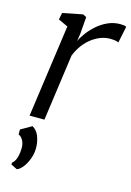

<svg xmlns="http://www.w3.org/2000/svg" viewBox="-127 -630 666 973"><g transform="rotate(15 206.0 -144.0)"><path d="M190 -427Q198.5 -447 216.2 -471Q234 -495 258.8 -517Q283.5 -539 314.2 -553Q345 -567 379.5 -567Q387 -567 396.8 -566Q406.5 -565 411.5 -561L393.5 -474.5Q387 -478.5 375.5 -480.2Q364 -482 347 -482Q325.5 -482 302.2 -473.8Q279 -465.5 256.2 -449Q233.5 -432.5 214.2 -407.5Q195 -382.5 181.5 -349L133 0H55L123 -486L72.5 -509.5L79.5 -545L184.5 -566L203 -556.5L196 -468.5ZM30.5 263V253.5Q46.5 240.5 52.8 216.8Q59 193 59 167Q59 146.5 49.8 129.2Q40.5 112 26 106.5V80.5L83.5 47.5Q106.5 61.5 116.8 86.2Q127 111 129 140Q131 172.5 120.5 202.8Q110 233 93.8 253.8Q77.5 274.5 62.5 279Z"/></g></svg>

Font: Merriweather 7pt Light
Style: Italic
Weight: 300
Italic angle: -7.8°
Designer: Eben Sorkin
Foundry: Eben Sorkin
Version: Version 2.200;gftools[0.9.31]